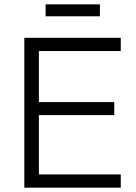

<svg xmlns="http://www.w3.org/2000/svg" viewBox="-20 -864 626 884"><path d="M92 0V-690H536V-629H159V-394H506V-334H159V-61H536V0ZM190 -789V-844H440V-789Z"/></svg>

Font: Oxanium ExtraLight Light
Style: Regular
Weight: 300
Version: Version 2.000